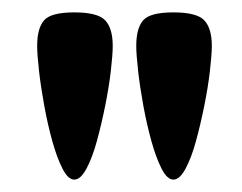

<svg xmlns="http://www.w3.org/2000/svg" viewBox="-20 -790 390 310"><path d="M100 -500Q90 -500 81 -517.5Q72 -535 64.5 -562Q57 -589 51.5 -619Q46 -649 43 -675.5Q40 -702 40 -716Q40 -744 51 -757Q62 -770 100 -770Q138 -770 150 -757Q162 -744 162 -716Q162 -702 159 -676Q156 -650 150 -620Q144 -590 136.5 -562.5Q129 -535 119.5 -517.5Q110 -500 100 -500ZM260 -500Q250 -500 241 -517.5Q232 -535 224.5 -562Q217 -589 211.5 -619Q206 -649 203 -675.5Q200 -702 200 -716Q200 -744 211 -757Q222 -770 260 -770Q298 -770 310 -757Q322 -744 322 -716Q322 -702 319 -676Q316 -650 310 -620Q304 -590 296.5 -562.5Q289 -535 279.5 -517.5Q270 -500 260 -500Z"/></svg>

Font: Goldman
Style: Regular
Weight: 400
Designer: Jaikishan Patel
Version: Version 1.000; ttfautohint (v1.8.3)